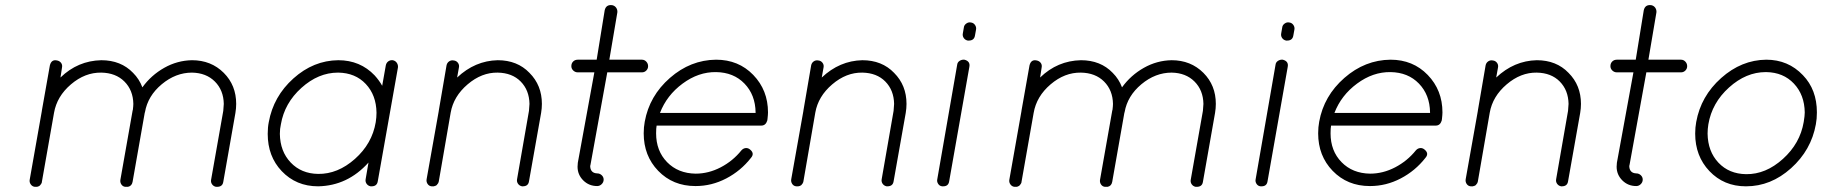

<svg xmlns="http://www.w3.org/2000/svg" viewBox="-20 -721 7135 743"><path d="M141 -12Q140 -12 140 -11Q140 -10 139 -9Q139 -8 138 -8Q138 -7 136 -5L135 -4L133 -2Q132 -2 132 -1Q130 -1 129 0Q128 0 128 1H125L124 2H121H119H116H115Q105 1 99 -7.5Q93 -16 95 -26L142 -292V-293L173 -468Q179 -492 201 -487Q211 -485 216.5 -477.5Q222 -470 220 -460L214 -421Q281 -486 372 -488Q448 -488 495 -439Q519 -415 531 -383Q565 -430 615.5 -458.5Q666 -487 723 -488Q797 -488 846 -439Q894 -391 894 -319Q894 -302 891 -284L844 -17Q841 2 820 2H816Q806 0 800.5 -8Q795 -16 797 -26L844 -292Q846 -312 846 -319Q845 -372 811.5 -405.5Q778 -439 723 -440Q660 -440 606 -395Q552 -350 541 -287Q541 -286 540 -284L493 -17Q490 -1 475 2H471H470H467H465Q455 1 449.5 -7.5Q444 -16 446 -26L493 -292Q493 -294 494 -295Q496 -311 496 -319Q495 -372 461.5 -405.5Q428 -439 372 -440Q309 -441 254.5 -394.5Q200 -348 189 -284L142 -17Q142 -14 141 -13Z M1211 0Q1126 0 1070 -59Q1016 -116 1016 -203Q1016 -228 1020 -248Q1038 -348 1115.5 -417.5Q1193 -487 1289 -488Q1374 -488 1430 -429Q1448 -409 1459 -389L1473 -468Q1475 -478 1482.5 -483.5Q1490 -489 1500 -488Q1510 -486 1515.5 -478Q1521 -470 1520 -460L1442 -20Q1439 0 1418 0H1414Q1404 -2 1398.5 -10Q1393 -18 1395 -28L1406 -92Q1325 -2 1211 0ZM1067 -240Q1063 -223 1063 -203Q1064 -135 1105 -92Q1146 -49 1211 -48Q1287 -47 1353.5 -106Q1420 -165 1434 -248Q1437 -267 1437 -285Q1436 -353 1395.5 -396Q1355 -439 1289 -440H1288Q1212 -440 1146.5 -381Q1081 -322 1067 -240Z M1981 -28 2027 -292Q2029 -312 2029 -319Q2028 -372 1995 -405.5Q1962 -439 1906 -440Q1844 -441 1789.5 -394.5Q1735 -348 1724 -285L1678 -19Q1678 -18 1677.5 -17Q1677 -16 1677 -15L1676 -14V-13Q1675 -12 1675 -11L1674 -10L1673 -9Q1672 -8 1672 -7Q1671 -7 1671 -6L1669 -4Q1668 -4 1668 -3Q1666 -3 1665 -2Q1664 -2 1664 -1H1661Q1660 0 1659 0H1657H1655H1652H1650Q1640 -1 1634.5 -9.5Q1629 -18 1631 -28L1678 -292V-293L1708 -468Q1710 -478 1718 -483.5Q1726 -489 1736 -487Q1746 -486 1752 -478Q1758 -470 1756 -460L1749 -421Q1818 -486 1906 -488Q1982 -488 2029 -439Q2077 -391 2077 -319Q2077 -302 2074 -284L2027 -19Q2024 0 2003 0H2000Q1990 -2 1984.5 -10Q1979 -18 1981 -28Z M2464 -490Q2474 -490 2481 -482.5Q2488 -475 2488 -465Q2488 -455 2481 -448Q2474 -441 2464 -441H2330L2265 -83Q2264 -81 2264 -76Q2266 -51 2291 -50Q2301 -50 2308.5 -43Q2316 -36 2316 -26Q2316 -16 2308.5 -8.5Q2301 -1 2291 -1Q2259 -1 2237 -23Q2215 -45 2215 -76Q2215 -78 2215.5 -83Q2216 -88 2216 -91L2280 -441H2216Q2206 -441 2198.5 -448Q2191 -455 2191 -465Q2191 -476 2198 -483Q2205 -490 2216 -490H2289L2320 -681Q2325 -704 2349 -701Q2359 -699 2364.5 -691Q2370 -683 2369 -673L2338 -490Z M2471 -205Q2471 -229 2475 -250Q2493 -350 2572.5 -419.5Q2652 -489 2751 -490Q2838 -490 2895 -431Q2952 -372 2952 -286Q2952 -278 2950 -260Q2950 -259 2949.5 -257Q2949 -255 2949 -254Q2943 -235 2926 -235H2521Q2519 -225 2519 -205Q2519 -137 2561.5 -93.5Q2604 -50 2672 -49Q2722 -49 2769 -73.5Q2816 -98 2849 -139Q2856 -147 2865.5 -148Q2875 -149 2883 -142Q2901 -127 2886 -110Q2847 -60 2790.5 -30.5Q2734 -1 2672 -1H2671Q2584 -1 2527 -60Q2471 -118 2471 -205ZM2534 -284H2904V-286Q2903 -354 2861 -397.5Q2819 -441 2751 -442Q2683 -443 2621.5 -397.5Q2560 -352 2534 -284Z M3392 -28 3438 -292Q3440 -312 3440 -319Q3439 -372 3406 -405.5Q3373 -439 3317 -440Q3255 -441 3200.5 -394.5Q3146 -348 3135 -285L3089 -19Q3089 -18 3088.5 -17Q3088 -16 3088 -15L3087 -14V-13Q3086 -12 3086 -11L3085 -10L3084 -9Q3083 -8 3083 -7Q3082 -7 3082 -6L3080 -4Q3079 -4 3079 -3Q3077 -3 3076 -2Q3075 -2 3075 -1H3072Q3071 0 3070 0H3068H3066H3063H3061Q3051 -1 3045.5 -9.5Q3040 -18 3042 -28L3089 -292V-293L3119 -468Q3121 -478 3129 -483.5Q3137 -489 3147 -487Q3157 -486 3163 -478Q3169 -470 3167 -460L3160 -421Q3229 -486 3317 -488Q3393 -488 3440 -439Q3488 -391 3488 -319Q3488 -302 3485 -284L3438 -19Q3435 0 3414 0H3411Q3401 -2 3395.5 -10Q3390 -18 3392 -28Z M3626 0Q3616 -1 3610.5 -9.5Q3605 -18 3607 -27L3684 -470Q3685 -480 3693.5 -485.5Q3702 -491 3712 -490Q3736 -484 3731 -461L3653 -19Q3650 0 3630 0ZM3753 -584Q3750 -564 3729 -564H3725Q3715 -566 3709.5 -574Q3704 -582 3706 -592L3710 -615Q3711 -624 3719.5 -630Q3728 -636 3737 -634Q3747 -633 3753 -624.5Q3759 -616 3757 -606Z M3932 -12Q3931 -12 3931 -11Q3931 -10 3930 -9Q3930 -8 3929 -8Q3929 -7 3927 -5L3926 -4L3924 -2Q3923 -2 3923 -1Q3921 -1 3920 0Q3919 0 3919 1H3916L3915 2H3912H3910H3907H3906Q3896 1 3890 -7.5Q3884 -16 3886 -26L3933 -292V-293L3964 -468Q3970 -492 3992 -487Q4002 -485 4007.5 -477.5Q4013 -470 4011 -460L4005 -421Q4072 -486 4163 -488Q4239 -488 4286 -439Q4310 -415 4322 -383Q4356 -430 4406.5 -458.5Q4457 -487 4514 -488Q4588 -488 4637 -439Q4685 -391 4685 -319Q4685 -302 4682 -284L4635 -17Q4632 2 4611 2H4607Q4597 0 4591.5 -8Q4586 -16 4588 -26L4635 -292Q4637 -312 4637 -319Q4636 -372 4602.5 -405.5Q4569 -439 4514 -440Q4451 -440 4397 -395Q4343 -350 4332 -287Q4332 -286 4331 -284L4284 -17Q4281 -1 4266 2H4262H4261H4258H4256Q4246 1 4240.5 -7.5Q4235 -16 4237 -26L4284 -292Q4284 -294 4285 -295Q4287 -311 4287 -319Q4286 -372 4252.5 -405.5Q4219 -439 4163 -440Q4100 -441 4045.5 -394.5Q3991 -348 3980 -284L3933 -17Q3933 -14 3932 -13Z M4858 0Q4848 -1 4842.5 -9.5Q4837 -18 4839 -27L4916 -470Q4917 -480 4925.5 -485.5Q4934 -491 4944 -490Q4968 -484 4963 -461L4885 -19Q4882 0 4862 0ZM4985 -584Q4982 -564 4961 -564H4957Q4947 -566 4941.5 -574Q4936 -582 4938 -592L4942 -615Q4943 -624 4951.5 -630Q4960 -636 4969 -634Q4979 -633 4985 -624.5Q4991 -616 4989 -606Z M5081 -205Q5081 -229 5085 -250Q5103 -350 5182.5 -419.5Q5262 -489 5361 -490Q5448 -490 5505 -431Q5562 -372 5562 -286Q5562 -278 5560 -260Q5560 -259 5559.5 -257Q5559 -255 5559 -254Q5553 -235 5536 -235H5131Q5129 -225 5129 -205Q5129 -137 5171.5 -93.5Q5214 -50 5282 -49Q5332 -49 5379 -73.5Q5426 -98 5459 -139Q5466 -147 5475.5 -148Q5485 -149 5493 -142Q5511 -127 5496 -110Q5457 -60 5400.5 -30.5Q5344 -1 5282 -1H5281Q5194 -1 5137 -60Q5081 -118 5081 -205ZM5144 -284H5514V-286Q5513 -354 5471 -397.5Q5429 -441 5361 -442Q5293 -443 5231.5 -397.5Q5170 -352 5144 -284Z M6002 -28 6048 -292Q6050 -312 6050 -319Q6049 -372 6016 -405.5Q5983 -439 5927 -440Q5865 -441 5810.5 -394.5Q5756 -348 5745 -285L5699 -19Q5699 -18 5698.5 -17Q5698 -16 5698 -15L5697 -14V-13Q5696 -12 5696 -11L5695 -10L5694 -9Q5693 -8 5693 -7Q5692 -7 5692 -6L5690 -4Q5689 -4 5689 -3Q5687 -3 5686 -2Q5685 -2 5685 -1H5682Q5681 0 5680 0H5678H5676H5673H5671Q5661 -1 5655.5 -9.5Q5650 -18 5652 -28L5699 -292V-293L5729 -468Q5731 -478 5739 -483.5Q5747 -489 5757 -487Q5767 -486 5773 -478Q5779 -470 5777 -460L5770 -421Q5839 -486 5927 -488Q6003 -488 6050 -439Q6098 -391 6098 -319Q6098 -302 6095 -284L6048 -19Q6045 0 6024 0H6021Q6011 -2 6005.5 -10Q6000 -18 6002 -28Z M6485 -490Q6495 -490 6502 -482.5Q6509 -475 6509 -465Q6509 -455 6502 -448Q6495 -441 6485 -441H6351L6286 -83Q6285 -81 6285 -76Q6287 -51 6312 -50Q6322 -50 6329.5 -43Q6337 -36 6337 -26Q6337 -16 6329.5 -8.5Q6322 -1 6312 -1Q6280 -1 6258 -23Q6236 -45 6236 -76Q6236 -78 6236.5 -83Q6237 -88 6237 -91L6301 -441H6237Q6227 -441 6219.5 -448Q6212 -455 6212 -465Q6212 -476 6219 -483Q6226 -490 6237 -490H6310L6341 -681Q6346 -704 6370 -701Q6380 -699 6385.5 -691Q6391 -683 6390 -673L6359 -490Z M7011 -286Q7011 -261 7007 -240L6984 -245L7007 -240Q6989 -140 6911 -70Q6833 0 6737 0H6736Q6651 0 6595 -59Q6540 -117 6540 -204Q6540 -228 6544 -249Q6562 -349 6640.5 -419Q6719 -489 6815 -490Q6900 -490 6957 -430Q7011 -374 7011 -286ZM6960 -249Q6964 -273 6964 -286Q6963 -354 6922 -397.5Q6881 -441 6815 -442H6813Q6737 -442 6671 -382.5Q6605 -323 6591 -240Q6588 -222 6588 -204Q6589 -135 6630 -91.5Q6671 -48 6737 -47Q6813 -46 6879.5 -106Q6946 -166 6960 -249Z"/></svg>

Font: Quicksand
Style: Italic
Weight: 400
Italic angle: -12°
Designer: Andrew Paglinawan
Foundry: Andrew Paglinawan
Version: 1.002